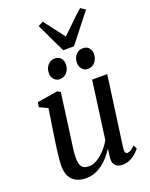

<svg xmlns="http://www.w3.org/2000/svg" viewBox="-179 -1081 928 1184"><g transform="rotate(-20 285.0 -489.0)"><path d="M174.5 10.5Q141.5 10.5 114.8 -1.8Q88 -14 72.5 -41Q57 -68 56.5 -113Q56.5 -129 58.5 -151Q60.5 -173 63.5 -197.8Q66.5 -222.5 69.8 -246.5Q73 -270.5 76 -289.5L104.5 -475.5L50 -501L55.5 -532.5L190.5 -554L210 -543L175.5 -287Q173 -267 169.8 -245.2Q166.5 -223.5 163.8 -202.5Q161 -181.5 159.2 -162.8Q157.5 -144 157.5 -129Q157.5 -99.5 164.5 -82.8Q171.5 -66 185 -59.2Q198.5 -52.5 218 -52.5Q244.5 -52.5 271.8 -69Q299 -85.5 323.8 -112Q348.5 -138.5 366 -169.5L417.5 -548.5H516.5L453 -85.5Q450.5 -67.5 454.8 -58.2Q459 -49 468 -49Q478 -49 490 -56Q502 -63 518.5 -79.5L530.5 -55.5Q524.5 -46 508.2 -30.5Q492 -15 468 -2.8Q444 9.5 415 9.5Q383 9.5 368.5 -7.5Q354 -24.5 355.5 -51Q355.5 -54 356.2 -60.8Q357 -67.5 358.2 -76.8Q359.5 -86 360.8 -95.5Q362 -105 363 -112L361.5 -113Q346 -89.5 327 -67.2Q308 -45 284.5 -27.5Q261 -10 233.8 0.2Q206.5 10.5 174.5 10.5ZM230.5 -619Q209 -619 194.2 -636.2Q179.5 -653.5 180 -678Q180.5 -708 198.8 -729Q217 -750 244.5 -750Q270.5 -750 284.2 -733.2Q298 -716.5 298 -694Q297.5 -662.5 279.5 -640.8Q261.5 -619 230.5 -619ZM415 -619Q393.5 -619 378.8 -636.2Q364 -653.5 364.5 -678Q365 -708 382.8 -729Q400.5 -750 429 -750Q454.5 -750 468.8 -733.2Q483 -716.5 482.5 -694Q482 -662.5 463.8 -640.8Q445.5 -619 415 -619ZM312 -779.5 220.5 -971 254 -988Q278.5 -956 303.8 -922.2Q329 -888.5 355.5 -853.5Q392.5 -887 425.5 -920.5Q458.5 -954 498.5 -988L530 -967.5L382.5 -779.5Z"/></g></svg>

Font: Merriweather 48pt
Style: Italic
Weight: 400
Italic angle: -7.8°
Version: Version 2.101